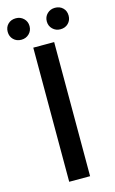

<svg xmlns="http://www.w3.org/2000/svg" viewBox="-138 -917 580 968"><g transform="rotate(-15 152.0 -433.0)"><path d="M97 -700H206V0H97ZM-7 -810Q-7 -835 9 -850.5Q25 -866 50 -866Q74 -866 90.5 -850Q107 -834 107 -810Q107 -786 90.5 -770Q74 -754 50 -754Q25 -754 9 -770Q-7 -786 -7 -810ZM197 -810Q197 -834 213.5 -850Q230 -866 254 -866Q279 -866 295 -850.5Q311 -835 311 -810Q311 -786 295 -770Q279 -754 254 -754Q230 -754 213.5 -770Q197 -786 197 -810Z"/></g></svg>

Font: Sarabun Medium
Style: Regular
Weight: 500
Designer: Suppakit Chalermlarp | Katatrad Co.,Ltd.
Foundry: Cadson Demak Co.,Ltd.
Version: Version 1.000; ttfautohint (v1.6)